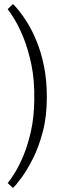

<svg xmlns="http://www.w3.org/2000/svg" viewBox="-20 -723 295 947"><path d="M211 -243Q211 -149 191 -73Q171 3 142 60Q113 117 86 153.5Q59 190 44 204L18 180Q33 162 54.5 127Q76 92 97 41Q118 -10 133 -77.5Q148 -145 149 -229Q151 -326 135 -403Q119 -480 96 -536.5Q73 -593 51 -628.5Q29 -664 18 -678L44 -703Q53 -695 72.5 -671.5Q92 -648 115.5 -610Q139 -572 161 -518.5Q183 -465 197 -396.5Q211 -328 211 -243Z"/></svg>

Font: Yrsa Light
Style: Regular
Weight: 300
Designer: Anna Giedrys (Yrsa+Rasa design), David Brezina (Yrsa art-direction, Rasa art-direction, design)
Foundry: Rosetta Type Foundry
Version: Version 2.004